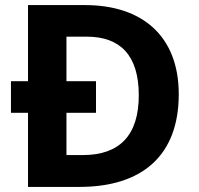

<svg xmlns="http://www.w3.org/2000/svg" viewBox="-20 -734 780 754"><path d="M314 -714H90V-415H23V-291H90V0H292C538 0 682 -123 682 -364C682 -593 538 -714 314 -714ZM321 -590C451 -590 525 -518 525 -360C525 -204 451 -125 305 -125H241V-291H357V-415H241V-590Z"/></svg>

Font: Noto Sans Arabic UI
Style: Bold
Weight: 700
Designer: Monotype Design Team, Nadine Chahine and Nizar Qandah
Foundry: Monotype Imaging Inc.
Version: Version 2.010